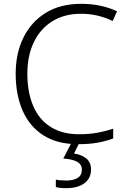

<svg xmlns="http://www.w3.org/2000/svg" viewBox="-20 -744 663 1004"><path d="M404 -672Q316 -672 253 -632.5Q190 -593 156.5 -522.5Q123 -452 123 -359Q123 -263 153 -191.5Q183 -120 243.5 -81Q304 -42 394 -42Q446 -42 489.5 -50Q533 -58 572 -71V-20Q535 -6 491 2Q447 10 388 10Q280 10 207.5 -36Q135 -82 98.5 -165Q62 -248 62 -359Q62 -465 102.5 -547.5Q143 -630 219.5 -677Q296 -724 405 -724Q509 -724 592 -685L569 -634Q492 -672 404 -672ZM456 142Q456 188 421.5 214Q387 240 326 240Q292 240 272 234V195Q292 200 327 200Q364 200 386 186.5Q408 173 408 143Q408 115 382.5 101.5Q357 88 311 85L355 0H396L367 59Q406 64 431 84.5Q456 105 456 142Z"/></svg>

Font: Noto Sans Myanmar Light
Style: Regular
Weight: 300
Designer: Monotype Design Team
Foundry: Monotype Imaging Inc.
Version: Version 2.107; ttfautohint (v1.8.4.7-5d5b)